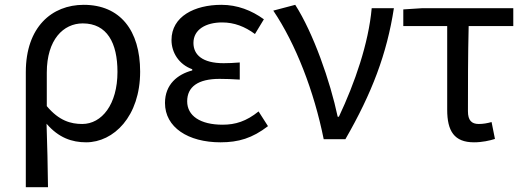

<svg xmlns="http://www.w3.org/2000/svg" viewBox="-20 -577 2176 796"><path d="M87 199H179C178 103 176 34 173 -64C223 -6 278 13 337 13C451 13 561 -94 561 -280C561 -451 478 -557 327 -557C195 -557 87 -465 87 -278ZM321 -63C274 -63 225 -76 174 -137V-276C174 -413 243 -480 323 -480C424 -480 467 -399 467 -279C467 -144 402 -63 321 -63Z M894 13C969 13 1026 -4 1091 -54L1052 -115C1001 -74 956 -60 903 -60C810 -60 756 -97 756 -157C756 -217 801 -250 890 -250C917 -250 943 -249 974 -247V-318C948 -316 928 -315 907 -315C819 -315 782 -350 782 -399C782 -455 834 -484 901 -484C951 -484 995 -467 1037 -436L1074 -497C1023 -534 964 -557 898 -557C787 -557 691 -509 691 -411C691 -360 721 -310 777 -290V-285C716 -269 664 -227 664 -150C664 -49 760 13 894 13Z M1322 0H1412C1522 -191 1584 -354 1613 -543H1521C1508 -397 1451 -233 1385 -93H1380C1349 -240 1279 -440 1204 -557L1113 -533C1206 -395 1282 -199 1322 0Z M1945 13C1979 13 2010 6 2032 -1L2018 -71C2000 -66 1983 -63 1965 -63C1935 -63 1920 -78 1920 -116C1920 -226 1920 -346 1923 -469H2108V-543H1730L1652 -538V-469H1834V-122C1834 -34 1863 13 1945 13Z"/></svg>

Font: Noto Sans Japanese Regular
Style: Regular
Weight: 400
Designer: Ryoko NISHIZUKA (kana & ideographs); Paul D. Hunt (Latin, Greek & Cyrillic); Wenlong ZHANG (bopomofo); Sandoll Communica
Foundry: Adobe Systems Incorporated
Version: Version 1.000;PS 1;hotconv 1.0.78;makeotf.lib2.5.61930